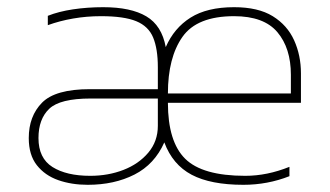

<svg xmlns="http://www.w3.org/2000/svg" viewBox="-20 -504 917 534"><path d="M224 10Q179 10 142 -3Q105 -16 82.5 -44.5Q60 -73 60 -120Q60 -181 97 -218.5Q134 -256 230 -256H419V-317Q419 -368 406 -399.5Q393 -431 359 -445Q325 -459 261 -459Q221 -459 183.5 -452.5Q146 -446 113 -434V-460Q143 -472 183 -478Q223 -484 267 -484Q344 -484 387 -458.5Q430 -433 441 -373Q464 -426 510 -455Q556 -484 631 -484Q698 -484 738.5 -459Q779 -434 798 -392Q817 -350 817 -300V-218H447Q447 -110 495 -62.5Q543 -15 662 -15Q723 -15 785 -40V-14Q724 10 657 10Q566 10 513 -18Q460 -46 437 -108Q410 -47 354 -18.5Q298 10 224 10ZM447 -244H789V-296Q789 -370 751.5 -414.5Q714 -459 631 -459Q528 -459 487.5 -401.5Q447 -344 447 -244ZM231 -15Q281 -15 323.5 -31.5Q366 -48 392.5 -79.5Q419 -111 419 -154V-230H232Q147 -230 117 -201.5Q87 -173 87 -120Q87 -64 126 -39.5Q165 -15 231 -15Z"/></svg>

Font: Kanit Thin
Style: Regular
Weight: 250
Designer: Katatrad Team
Foundry: CadsonDemak
Version: Version 2.000; ttfautohint (v1.8.3)